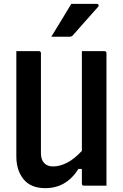

<svg xmlns="http://www.w3.org/2000/svg" viewBox="-20 -966 640 999"><path d="M216 13Q140 13 102.5 -33.5Q65 -80 65 -152V-700H182Q193 -700 193 -689V-169Q193 -136 209.5 -118Q226 -100 256 -100Q291 -100 328.5 -119Q366 -138 406 -181V-700H523Q534 -700 534 -689V0H417Q406 0 406 -11V-87H388Q325 13 216 13ZM351 -946H484Q490 -946 492.5 -941Q495 -936 491 -931Q472 -910 458 -894Q444 -878 430.5 -863Q417 -848 400 -828.5Q383 -809 358 -781Q352 -775 342 -775H247Q275 -820 299 -860Q323 -900 351 -946Z"/></svg>

Font: Recursive Mn Lnr St SmB
Style: Regular
Weight: 600
Monospace: yes
Version: Version 1.079;hotconv 1.0.112;makeotfexe 2.5.65598; ttfautoh